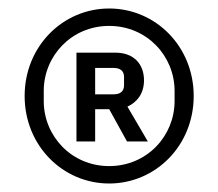

<svg xmlns="http://www.w3.org/2000/svg" viewBox="-20 -730 514 452"><path d="M237 -298C346 -298 436 -387 436 -504C436 -621 346 -710 237 -710C128 -710 38 -621 38 -504C38 -387 128 -298 237 -298ZM237 -339C148 -339 83 -410 83 -492V-516C83 -598 148 -669 237 -669C326 -669 391 -598 391 -516V-492C391 -410 326 -339 237 -339ZM204 -473H237L279 -397H328L280 -479C302 -489 319 -509 319 -541C319 -579 295 -606 252 -606H160V-397H204ZM204 -508V-570H248C263 -570 272 -563 272 -549V-529C272 -515 263 -508 248 -508Z"/></svg>

Font: IBM Plex Arabic Text
Style: Regular
Weight: 450
Designer: Mike Abbink, Paul van der Laan, Pieter van Rosmalen, Wael Morcos, Khajak Apelian
Foundry: Bold Monday
Version: Version 1.0